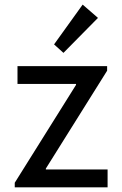

<svg xmlns="http://www.w3.org/2000/svg" viewBox="-20 -800 522 820"><path d="M43 -19.5 304.7 -437.5V-441.4H54.7V-517.6H437.5V-498L175.8 -80.1V-76.2H439.5V0H43ZM210.9 -610.4 333 -780.3 398.4 -723.6 251 -574.2Z"/></svg>

Font: Reddit Sans Fudge
Style: Regular
Weight: 400
Designer: Stephen Hutchings
Foundry: Reddit
Version: Version 1.011